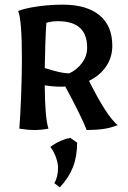

<svg xmlns="http://www.w3.org/2000/svg" viewBox="-20 -552 548 824"><path d="M63 0Q67 -49 70.5 -137.5Q74 -226 74 -298Q74 -466 58 -505Q89 -517 142 -524.5Q195 -532 250 -532Q352 -532 407 -486.5Q462 -441 462 -356Q462 -306 435.5 -267Q409 -228 362 -205Q438 -53 485 -15Q455 -3 423.5 1.5Q392 6 352 6Q330 -51 260 -181Q255 -180 241 -180Q206 -180 172 -186Q173 -44 188 0Q158 6 128 6Q99 6 63 0ZM354 -348Q354 -461 229 -461Q201 -461 179 -454Q174 -383 172 -260Q243 -237 277 -237Q311 -253 332.5 -282.5Q354 -312 354 -348ZM213 234Q229 208 229 168Q229 147 219.5 121.5Q210 96 196 79Q213 65 237.5 54Q262 43 282 40L311 60Q311 120 293 165.5Q275 211 237 252Z"/></svg>

Font: Mirza Medium
Style: Regular
Weight: 500
Designer: Arabic design by Kourosh Beigpour, Latin design by Eduardo Tunni, engineering by Lasse Fister
Version: Version 1.0010g